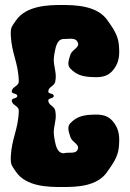

<svg xmlns="http://www.w3.org/2000/svg" viewBox="-20 -748 520 768"><path d="M235.1 -135H233.1C206.1 -137 202.1 -171 197.1 -197C196.1 -205 195.1 -212 195.1 -218C195.1 -242 203.1 -261 203.1 -286C203.1 -292 202.1 -298 201.1 -305C198.1 -324 173.1 -327 173.1 -346C173.1 -357 195.1 -353 195.1 -364C195.1 -376 173.1 -371 173.1 -382C173.1 -401 198.1 -403 201.1 -422C202.1 -429 203.1 -435 203.1 -441C203.1 -466 195.1 -485 195.1 -509C195.1 -515 196.1 -522 197.1 -530C202.1 -556 206.1 -590 233.1 -592H235.1C244.3 -592 253.9 -593.1 262.5 -593.1C275.4 -593.1 286.3 -590.6 291.1 -578C292.2 -575.5 292.7 -573.2 292.7 -571.1C292.7 -555.1 266.4 -547.4 261.1 -528C257.6 -516.2 253.4 -504.7 253.4 -494.2C253.4 -487 255.4 -480.1 261.1 -474C285.1 -449 309.1 -442 343.1 -440C350 -439.6 356.7 -439.3 363.1 -439.3C390 -439.3 412.5 -444.2 431.1 -466C451.1 -489.7 456.9 -513.4 456.9 -541.2C456.9 -550.9 456.2 -561.1 455.1 -572C451.1 -612 426.1 -643 411.1 -665C370.1 -727 278.1 -728 227.1 -728C177.1 -728 84.1 -727 43.1 -665C28.1 -643 23.1 -640 23.1 -615V-608C26.1 -534 54.1 -496 55.1 -422C55.1 -403 27.1 -401 27.1 -382C27.1 -371 49.1 -376 49.1 -364C49.1 -353 27.1 -357 27.1 -346C27.1 -327 55.1 -325 55.1 -306C54.1 -232 26.1 -194 23.1 -120V-113C23.1 -88 28.1 -84 43.1 -62C84.1 0 177.1 0 227.1 0C228.7 0 230.2 0 231.8 0C283.6 0 371.4 -0.9 411.1 -64C426.1 -86 451.1 -117 455.1 -157C456.2 -167.9 456.9 -178.1 456.9 -187.8C456.9 -215.6 451.1 -239.3 431.1 -263C412.5 -284.8 390 -289.7 363.1 -289.7C356.7 -289.7 350 -289.4 343.1 -289C309.1 -287 285.1 -280 261.1 -255C255.4 -248.9 253.4 -242 253.4 -234.8C253.4 -224.3 257.6 -212.8 261.1 -201C266.5 -181.4 292.4 -173.7 292.4 -157.5C292.4 -155.5 292 -153.3 291.1 -151C283.1 -130 257.1 -141 235.1 -135Z"/></svg>

Font: Chromatic Etruscan
Style: Regular
Weight: 400
Version: Version 000.910